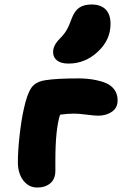

<svg xmlns="http://www.w3.org/2000/svg" viewBox="-20 -901 555 860"><path d="M287.1 -616.2Q253.4 -616.2 235.6 -630.1Q217.8 -644 217.8 -668Q217.8 -697.8 248 -728Q268.1 -748 279.3 -767.8Q290.5 -787.6 301.8 -819.8Q314.9 -853.5 335.9 -867.2Q356.9 -880.9 390.1 -880.9Q431.2 -880.9 453.1 -858.9Q475.1 -836.9 475.1 -793.9Q475.1 -722.2 418 -669.2Q360.8 -616.2 287.1 -616.2ZM147 -61Q108.9 -61 84.5 -92.5Q60.1 -124 60.1 -174.8Q60.1 -226.6 67.9 -295.7Q75.7 -364.7 86.9 -414.1Q101.1 -479.5 120.4 -507.6Q139.6 -535.6 185.1 -542Q234.4 -549.8 331.1 -549.8Q375.5 -549.8 412.4 -541.7Q449.2 -533.7 467.8 -522Q506.8 -497.6 506.8 -451.2Q506.8 -418 481.2 -400.4Q455.6 -382.8 418.9 -382.8Q404.3 -382.8 367.9 -387.5Q331.5 -392.1 312 -392.1Q282.2 -392.1 249 -387.2Q228 -322.3 228 -182.1V-136.2Q228 -99.1 205.3 -80.1Q182.6 -61 147 -61Z"/></svg>

Font: Shantell Sans Irregular Bouncy
Style: Regular
Weight: 800
Designer: Stephen Nixon, Anya Danilova, Shantell Martin
Foundry: Arrow Type
Version: Version 1.006;[9816181b4]